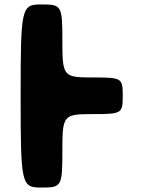

<svg xmlns="http://www.w3.org/2000/svg" viewBox="-20 -845 646 865"><path d="M167 -825C76 -825 73 -813 73 -413C73 -12 76 0 167 0C258 0 261 -5 261 -166C261 -326 265 -331 397 -331C529 -331 533 -333 533 -414C533 -494 529 -496 397 -496C265 -496 261 -501 261 -661C261 -820 258 -825 167 -825Z"/></svg>

Font: Hussar Print
Style: Bold
Weight: 700
Foundry: Cannot Into Space Fonts
Version: Version 2.00